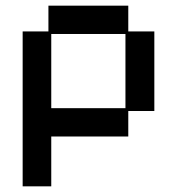

<svg xmlns="http://www.w3.org/2000/svg" viewBox="-20 -470 626 678"><path d="M60 188V-359H151V-450H433V-359H525V-78H433V12H161V188ZM161 -88H423V-350H161Z"/></svg>

Font: Pixelify Sans
Style: Regular
Weight: 400
Designer: Stefie Justprince
Foundry: Typecalism Foundryline
Version: Version 1.000;February 13, 2025;FontCreator 15.0.0.3015 64-b